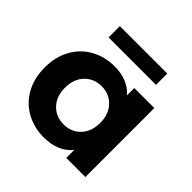

<svg xmlns="http://www.w3.org/2000/svg" viewBox="-186 -887 1059 1059"><g transform="rotate(45 343.5 -357.5)"><path d="M618 -538V0H469V-62Q411 8 301 8Q225 8 163.5 -26Q102 -60 67 -123Q32 -186 32 -269Q32 -352 67 -415Q102 -478 163.5 -512Q225 -546 301 -546Q404 -546 462 -481V-538ZM465 -269Q465 -337 426 -377.5Q387 -418 328 -418Q268 -418 229 -377.5Q190 -337 190 -269Q190 -201 229 -160.5Q268 -120 328 -120Q387 -120 426 -160.5Q465 -201 465 -269ZM164 -723H534V-635H164Z"/></g></svg>

Font: mBank
Style: Bold
Weight: 700
Designer: Julieta Ulanovsky
Foundry: Julieta Ulanovsky
Version: Version 7.200